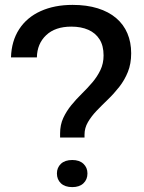

<svg xmlns="http://www.w3.org/2000/svg" viewBox="-20 -758 589 786"><path d="M226 -195V-211Q226 -247 239 -275Q252 -303 272 -327.5Q292 -352 315 -374.5Q338 -397 358 -420.5Q378 -444 391 -471Q404 -498 404 -531Q404 -571 387.5 -597Q371 -623 341.5 -636Q312 -649 272 -649Q206 -649 169 -614Q132 -579 131 -523H25Q27 -590 58.5 -638.5Q90 -687 146.5 -712.5Q203 -738 277 -738Q335 -738 380 -724Q425 -710 455.5 -684Q486 -658 501.5 -621.5Q517 -585 517 -540Q517 -497 503.5 -463.5Q490 -430 468 -402Q446 -374 421.5 -350.5Q397 -327 375.5 -304.5Q354 -282 340 -258Q326 -234 326 -207V-195ZM276 8Q246 8 229.5 -7.5Q213 -23 213 -48Q213 -72 229.5 -87.5Q246 -103 276 -103Q305 -103 321.5 -87.5Q338 -72 338 -48Q338 -23 321.5 -7.5Q305 8 276 8Z"/></svg>

Font: Mona Sans SemiExpanded Medium
Style: Regular
Weight: 500
Width: 6
Designer: Deni Anggara
Foundry: GitHub
Version: Version 2.000